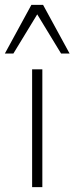

<svg xmlns="http://www.w3.org/2000/svg" viewBox="-47 -769 306 789"><path d="M85 0V-484H127V0ZM-27 -549 82 -749H130L239 -549H204L106 -710L8 -549Z"/></svg>

Font: Nunito Sans 12pt ExtraLight
Style: Regular
Weight: 200
Designer: Vernon Adams
Foundry: Vernon Adams
Version: Version 3.101;gftools[0.9.27]